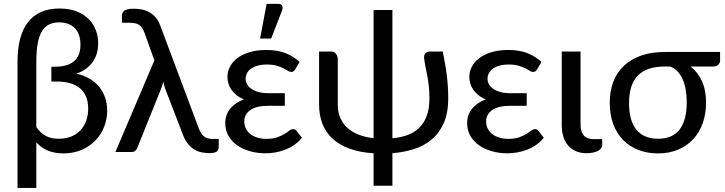

<svg xmlns="http://www.w3.org/2000/svg" viewBox="-20 -768 3661 970"><path d="M300 7Q213 7 163.5 -49V181.5H68.5V-457Q68.5 -521 81.5 -571Q94.5 -621 120.8 -655.2Q147 -689.5 186.8 -707.2Q226.5 -725 280.5 -725Q330.5 -725 367.5 -710.2Q404.5 -695.5 428.5 -671.2Q452.5 -647 464.2 -615.2Q476 -583.5 476 -549.5Q476 -493 447 -453.2Q418 -413.5 366.5 -396Q403 -387.5 432 -370.5Q461 -353.5 480.8 -329.5Q500.5 -305.5 511 -275Q521.5 -244.5 521.5 -209.5Q521.5 -165.5 505.8 -126.2Q490 -87 461 -57.2Q432 -27.5 391 -10.2Q350 7 300 7ZM259 -431Q287 -431 310.5 -437Q334 -443 350.8 -456Q367.5 -469 377 -490Q386.5 -511 386.5 -541Q386.5 -597 357.8 -626Q329 -655 279 -655Q249 -655 227.2 -644Q205.5 -633 191.2 -609Q177 -585 170.2 -546.8Q163.5 -508.5 163.5 -454V-126Q184.5 -96 211 -81.5Q237.5 -67 276.5 -67Q313.5 -67 341.2 -78.8Q369 -90.5 387.8 -111.2Q406.5 -132 416 -159.5Q425.5 -187 425.5 -218.5Q425.5 -256.5 413.2 -283Q401 -309.5 379.8 -325.5Q358.5 -341.5 330.2 -348.8Q302 -356 270.5 -356H239.5V-431Z M760 -463 711 -600Q705.5 -615 699 -625.2Q692.5 -635.5 683.5 -641.8Q674.5 -648 662.2 -650.5Q650 -653 632.5 -653H596V-688.5Q596 -696 598.8 -702.5Q601.5 -709 608 -713.8Q614.5 -718.5 625.8 -721.2Q637 -724 654.5 -724Q676 -724 696.5 -720Q717 -716 734.8 -706Q752.5 -696 767 -679.2Q781.5 -662.5 790.5 -636.5L984 -120Q995 -91.5 1010.5 -78.8Q1026 -66 1054.5 -66H1085V-27.5Q1085 -7.5 1073 -1Q1061 5.5 1038 5.5Q1017.5 5.5 997.8 1.5Q978 -2.5 960.5 -13.2Q943 -24 928 -43Q913 -62 902.5 -91.5L816 -316Q811.5 -327.5 809.2 -337Q807 -346.5 805.5 -356Q803 -346.5 800 -337Q797 -327.5 793 -317.5L673 -19.5Q670 -12 663 -6Q656 0 644 0H563Z M1118 0ZM1472 -418.5Q1466.5 -410 1462 -407.2Q1457.5 -404.5 1450.5 -404.5Q1443.5 -404.5 1434.5 -410.2Q1425.5 -416 1411.5 -423.2Q1397.5 -430.5 1377.2 -436.2Q1357 -442 1328 -442Q1301 -442 1281 -436.2Q1261 -430.5 1247.8 -420.8Q1234.5 -411 1227.8 -398Q1221 -385 1221 -370.5Q1221 -354.5 1229 -341Q1237 -327.5 1252 -317.8Q1267 -308 1288.5 -302.5Q1310 -297 1337 -297H1419V-233.5H1337Q1274.5 -233.5 1244.2 -211.8Q1214 -190 1214 -154Q1214 -135 1221.8 -119Q1229.5 -103 1244.2 -91.2Q1259 -79.5 1279.8 -73Q1300.5 -66.5 1326.5 -66.5Q1359 -66.5 1380.5 -74.2Q1402 -82 1416.8 -91Q1431.5 -100 1441.2 -107.8Q1451 -115.5 1460.5 -115.5Q1472.5 -115.5 1478.5 -106.5L1505.5 -72Q1488.5 -51 1466.8 -36Q1445 -21 1421 -11.8Q1397 -2.5 1371.5 2Q1346 6.5 1321.5 6.5Q1280 6.5 1243 -4Q1206 -14.5 1178.2 -34Q1150.5 -53.5 1134.2 -81.8Q1118 -110 1118 -145.5Q1118 -189 1143.5 -219.5Q1169 -250 1212.5 -266Q1190 -275 1174 -288Q1158 -301 1148 -316Q1138 -331 1133.5 -347.2Q1129 -363.5 1129 -379Q1129 -406 1141.5 -430.5Q1154 -455 1178.8 -474Q1203.5 -493 1240.5 -504.2Q1277.5 -515.5 1326.5 -515.5Q1383.5 -515.5 1424.2 -498.8Q1465 -482 1493.5 -455ZM1294 -573.5 1327 -748.5H1386Q1400 -748.5 1405.2 -739.2Q1410.5 -730 1405 -715L1350 -573.5Z M1962.5 -717.5V-69.5Q2002.5 -73 2036.8 -85Q2071 -97 2096 -120.5Q2121 -144 2135.2 -181Q2149.5 -218 2149.5 -271.5Q2149.5 -307.5 2146.2 -335.2Q2143 -363 2138.5 -386.5Q2134 -410 2129.5 -431.2Q2125 -452.5 2122.5 -475.5Q2122 -493 2130.5 -500.2Q2139 -507.5 2149 -507.5H2217Q2223 -476 2228.2 -447.2Q2233.5 -418.5 2237 -390Q2240.5 -361.5 2242.5 -332.5Q2244.5 -303.5 2244.5 -271.5Q2244.5 -197 2221.8 -146Q2199 -95 2160.2 -62.8Q2121.5 -30.5 2070.2 -14.5Q2019 1.5 1962.5 6V170.5H1867.5V6.5Q1799 2 1747.2 -16.5Q1695.5 -35 1661 -66.5Q1626.5 -98 1609.2 -141.8Q1592 -185.5 1592 -240V-507.5H1657.5Q1663.5 -507.5 1668.8 -504Q1674 -500.5 1678 -495Q1682 -489.5 1684.2 -483Q1686.5 -476.5 1686.5 -470.5V-240Q1686.5 -202.5 1699 -173Q1711.5 -143.5 1734.8 -122.2Q1758 -101 1791.8 -87.8Q1825.5 -74.5 1867.5 -70V-717.5Z M2694 -418.5Q2688.5 -410 2684 -407.2Q2679.5 -404.5 2672.5 -404.5Q2665.5 -404.5 2656.5 -410.2Q2647.5 -416 2633.5 -423.2Q2619.5 -430.5 2599.2 -436.2Q2579 -442 2550 -442Q2523 -442 2503 -436.2Q2483 -430.5 2469.8 -420.8Q2456.5 -411 2449.8 -398Q2443 -385 2443 -370.5Q2443 -354.5 2451 -341Q2459 -327.5 2474 -317.8Q2489 -308 2510.5 -302.5Q2532 -297 2559 -297H2641V-233.5H2559Q2496.5 -233.5 2466.2 -211.8Q2436 -190 2436 -154Q2436 -135 2443.8 -119Q2451.5 -103 2466.2 -91.2Q2481 -79.5 2501.8 -73Q2522.5 -66.5 2548.5 -66.5Q2581 -66.5 2602.5 -74.2Q2624 -82 2638.8 -91Q2653.5 -100 2663.2 -107.8Q2673 -115.5 2682.5 -115.5Q2694.5 -115.5 2700.5 -106.5L2727.5 -72Q2710.5 -51 2688.8 -36Q2667 -21 2643 -11.8Q2619 -2.5 2593.5 2Q2568 6.5 2543.5 6.5Q2502 6.5 2465 -4Q2428 -14.5 2400.2 -34Q2372.5 -53.5 2356.2 -81.8Q2340 -110 2340 -145.5Q2340 -189 2365.5 -219.5Q2391 -250 2434.5 -266Q2412 -275 2396 -288Q2380 -301 2370 -316Q2360 -331 2355.5 -347.2Q2351 -363.5 2351 -379Q2351 -406 2363.5 -430.5Q2376 -455 2400.8 -474Q2425.5 -493 2462.5 -504.2Q2499.5 -515.5 2548.5 -515.5Q2605.5 -515.5 2646.2 -498.8Q2687 -482 2715.5 -455Z M2818 -507.5H2913V-140.5Q2913 -103.5 2928.8 -84.2Q2944.5 -65 2980.5 -65H3022.5V-35.5Q3022.5 -25.5 3016.2 -17.8Q3010 -10 2999 -4.8Q2988 0.5 2973.8 3.2Q2959.5 6 2943.5 6Q2912.5 6 2889.2 -4.2Q2866 -14.5 2850 -33.2Q2834 -52 2826 -78Q2818 -104 2818 -135.5Z M3468.5 -432Q3505.5 -404 3526.2 -358.2Q3547 -312.5 3547 -248.5Q3547 -192.5 3530.2 -145.5Q3513.5 -98.5 3482 -64.8Q3450.5 -31 3405.8 -12Q3361 7 3305 7Q3250 7 3205 -10.5Q3160 -28 3128 -60.8Q3096 -93.5 3078.2 -141Q3060.5 -188.5 3060.5 -248.5Q3060.5 -308.5 3079 -356Q3097.5 -403.5 3133.2 -436.8Q3169 -470 3221 -487.8Q3273 -505.5 3340.5 -505.5H3618V-460.5Q3618 -451.5 3609.5 -441.8Q3601 -432 3586.5 -432ZM3449.5 -252.5Q3449.5 -284.5 3444.5 -313.8Q3439.5 -343 3429 -367Q3418.5 -391 3402.5 -407.8Q3386.5 -424.5 3365 -432H3340Q3291.5 -432 3257 -420Q3222.5 -408 3200.5 -384.2Q3178.5 -360.5 3168.2 -326Q3158 -291.5 3158 -246.5Q3158 -158 3195.5 -112.5Q3233 -67 3304.5 -67Q3378 -67 3413.8 -114.2Q3449.5 -161.5 3449.5 -252.5Z"/></svg>

Font: Lato Medium
Style: Regular
Weight: 500
Designer: Lukasz Dziedzic
Foundry: tyPoland Lukasz Dziedzic
Version: Version 2.006; 2014-01-15